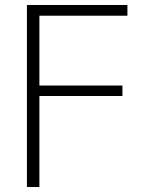

<svg xmlns="http://www.w3.org/2000/svg" viewBox="-20 -750 604 770"><path d="M88 -730H491V-687H138V-407H471V-365H138V0H88Z"/></svg>

Font: M PLUS 1p Light
Style: Regular
Weight: 300
Version: Version 1.061